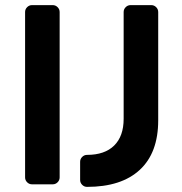

<svg xmlns="http://www.w3.org/2000/svg" viewBox="-20 -720 711 750"><path d="M78 -27V-673Q78 -684 86 -692Q94 -700 105 -700H186Q197 -700 205 -692Q213 -684 213 -673V-27Q213 -16 205 -8Q197 0 186 0H105Q94 0 86 -8Q78 -16 78 -27ZM463 -256V-673Q463 -684 471 -692Q479 -700 490 -700H571Q582 -700 590 -692Q598 -684 598 -673V-250Q598 -123 526 -56.5Q454 10 320 10Q309 10 301 2Q293 -6 293 -17V-88Q293 -99 301 -107Q309 -115 320 -115Q389 -115 426 -151.5Q463 -188 463 -256Z"/></svg>

Font: Hezaedrus Medium
Style: Regular
Weight: 500
Designer: Hubert & Fischer
Foundry: Hubert & Fischer
Version: Version 1.10;September 3, 2019;FontCreator 11.5.0.2425 64-bi